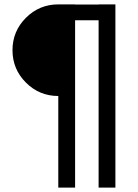

<svg xmlns="http://www.w3.org/2000/svg" viewBox="-20 -684 624 870"><path d="M244.1 -249Q158.2 -249 97.4 -309.8Q36.6 -370.6 36.6 -456.5Q36.6 -542.5 97.4 -603.3Q158.2 -664.1 244.1 -664.1H320.3V-663.6H426.8V-664.1H502.9V166H426.8V-592.3H320.3V166H244.1Z"/></svg>

Font: Inder
Style: Regular
Weight: 400
Designer: Irina Smirnova
Foundry: Irina Smirnova
Version: Version 1.001